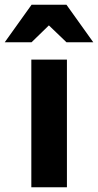

<svg xmlns="http://www.w3.org/2000/svg" viewBox="-61 -789 413 809"><path d="M145 -682 72 -611H-41L72 -769H219L332 -611H219ZM71 -538H221V0H71Z"/></svg>

Font: Montserrat_am3
Style: Bold
Weight: 700
Designer: Julieta Ulanovsky
Foundry: Julieta Ulanovsky. Armenina letters added by Vahan Hovhannisyan
Version: Version 2.001